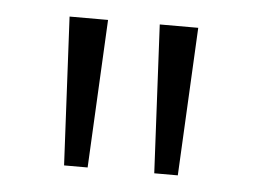

<svg xmlns="http://www.w3.org/2000/svg" viewBox="-32 -904 442 333"><g transform="rotate(5 189.0 -737.0)"><path d="M90 -608 77 -866H144L131 -608ZM247 -608 234 -866H301L288 -608Z"/></g></svg>

Font: Noto Sans Malayalam UI SemiCondensed Light
Style: Regular
Weight: 300
Width: 4
Designer: Jelle Bosma - Monotype Design Team
Foundry: Monotype Imaging Inc.
Version: Version 2.104; ttfautohint (v1.8.4.7-5d5b)